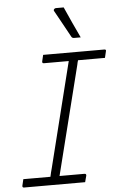

<svg xmlns="http://www.w3.org/2000/svg" viewBox="-62 -987 651 1030"><g transform="rotate(-5 263.5 -472.0)"><path d="M354 0H25Q19 0 17.5 -3.5Q16 -7 17 -11Q19 -20 21 -28Q23 -36 25 -45H171Q173 -56 176 -67.5Q179 -79 182 -90Q217 -231 252.5 -372.5Q288 -514 323 -655H189Q183 -655 181.5 -658.5Q180 -662 181 -666Q183 -675 185 -683Q187 -691 189 -700H518Q530 -700 526 -689Q524 -680 522 -672Q520 -664 518 -655H373Q371 -649 369.5 -643Q368 -637 367 -631Q330 -485 293.5 -338Q257 -191 220 -45H354Q365 -45 363 -34Q361 -26 358.5 -17.5Q356 -9 354 0ZM321 -944Q342 -897 359.5 -858.5Q377 -820 398 -776H363Q352 -776 348 -784Q329 -819 317.5 -839.5Q306 -860 295.5 -879.5Q285 -899 268 -929Q265 -934 269 -939Q273 -944 279 -944Z"/></g></svg>

Font: Recursive Sn Lnr St Lt
Style: Italic
Weight: 300
Italic angle: -15°
Version: Version 1.079;hotconv 1.0.112;makeotfexe 2.5.65598; ttfautoh